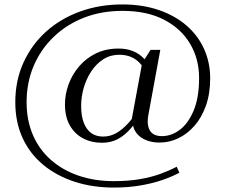

<svg xmlns="http://www.w3.org/2000/svg" viewBox="-20 -693 1016 866"><path d="M493 124Q559 124 611 115Q663 106 704 91Q745 76 777 59L789 86Q758 103 713.5 118.5Q669 134 613.5 143.5Q558 153 493 153Q397 153 316 126.5Q235 100 175 50.5Q115 1 82 -70.5Q49 -142 49 -232Q49 -330 86 -411Q123 -492 188 -550.5Q253 -609 341 -641Q429 -673 532 -673Q622 -673 695.5 -648Q769 -623 821 -578Q873 -533 900.5 -472Q928 -411 928 -340Q928 -271 909 -217Q890 -163 857.5 -126Q825 -89 784.5 -69.5Q744 -50 700 -50Q672 -50 650 -57Q628 -64 613 -75.5Q598 -87 589 -103Q580 -119 579 -138H571L621 -408L624 -413L659 -468H703L650 -179Q643 -144 649 -121.5Q655 -99 670.5 -89Q686 -79 710 -79Q753 -79 791 -107.5Q829 -136 853.5 -194.5Q878 -253 878 -341Q878 -427 837.5 -495.5Q797 -564 720 -604Q643 -644 532 -644Q438 -644 359.5 -613.5Q281 -583 222.5 -527Q164 -471 132 -396Q100 -321 100 -232Q100 -150 128.5 -84Q157 -18 210 28.5Q263 75 335 99.5Q407 124 493 124ZM440 -49Q393 -49 355.5 -68.5Q318 -88 295.5 -126.5Q273 -165 273 -222Q273 -268 289.5 -313Q306 -358 337.5 -394.5Q369 -431 413.5 -452.5Q458 -474 515 -474Q551 -474 579.5 -462.5Q608 -451 629 -429Q650 -407 664 -374L641 -359Q629 -389 611 -408Q593 -427 570 -436.5Q547 -446 518 -446Q478 -446 446.5 -426Q415 -406 392.5 -372.5Q370 -339 358 -298Q346 -257 346 -215Q346 -170 358 -139Q370 -108 392 -92.5Q414 -77 445 -77Q477 -77 505 -93Q533 -109 560 -139Q587 -169 613 -213L630 -196Q600 -149 572 -116Q544 -83 512 -66Q480 -49 440 -49Z"/></svg>

Font: Roboto Serif 120pt Expanded Light
Style: Regular
Weight: 300
Width: 7
Designer: Greg Gazdowicz
Foundry: Commercial Type
Version: Version 1.008